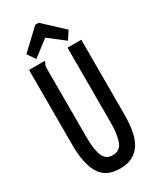

<svg xmlns="http://www.w3.org/2000/svg" viewBox="-206 -858 762 929"><g transform="rotate(-30 175.0 -393.0)"><path d="M176 11Q97 12 63.5 -43Q30 -98 30 -204V-623H117V-615Q111 -609 109.5 -602Q108 -595 108 -578V-203Q108 -133 123 -97.5Q138 -62 176 -63Q216 -63 230.5 -100.5Q245 -138 245 -206V-623H322V-207Q322 -90 285 -39.5Q248 11 176 11ZM87 -651 57 -695 165 -797H185L293 -696L264 -651L176 -719Z"/></g></svg>

Font: Inconsolata ExtraCondensed SemiBold
Style: Regular
Weight: 600
Width: 2
Monospace: yes
Designer: Raph Levien, Cyreal, Brenton Simpson
Foundry: Raph Levien, Cyreal, Google
Version: Version 3.001; ttfautohint (v1.8.2.53-6de2)